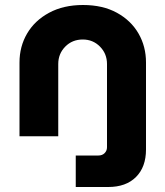

<svg xmlns="http://www.w3.org/2000/svg" viewBox="-20 -545 660 768"><path d="M283 203V77H374Q389 77 398.5 67.5Q408 58 408 44V-289Q408 -330 380 -358.5Q352 -387 311 -387Q269 -387 241 -358.5Q213 -330 213 -289V0H58V-295Q58 -359 88.5 -411Q119 -463 176.5 -494Q234 -525 312 -525Q391 -525 447.5 -494Q504 -463 534 -411Q564 -359 564 -295V53Q564 123 524 163Q484 203 413 203Z"/></svg>

Font: MuseoModerno
Style: Bold
Weight: 700
Designer: Pablo Cosgaya, Héctor Gatti, Marcela Romero, and the Authors of The MuseoModerno Project.
Foundry: Omnibus-Type Team
Version: Version 1.001